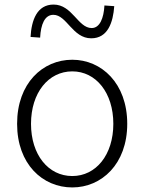

<svg xmlns="http://www.w3.org/2000/svg" viewBox="-20 -809 634 842"><path d="M297 13C425 13 538 -89 538 -266C538 -444 425 -547 297 -547C167 -547 55 -444 55 -266C55 -89 167 13 297 13ZM297 -37C192 -37 116 -130 116 -266C116 -402 192 -496 297 -496C401 -496 477 -402 477 -266C477 -130 401 -37 297 -37ZM380 -641C453 -641 476 -711 481 -782L438 -785C435 -730 418 -686 382 -686C322 -686 297 -789 215 -789C142 -789 118 -720 114 -647L156 -644C159 -702 176 -744 214 -744C273 -744 298 -641 380 -641Z"/></svg>

Font: Noto Sans Japanese Light
Style: Regular
Weight: 300
Designer: Ryoko NISHIZUKA (kana & ideographs); Paul D. Hunt (Latin, Greek & Cyrillic); Wenlong ZHANG (bopomofo); Sandoll Communica
Foundry: Adobe Systems Incorporated
Version: Version 1.000;PS 1;hotconv 1.0.78;makeotf.lib2.5.61930